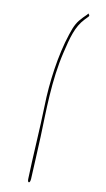

<svg xmlns="http://www.w3.org/2000/svg" viewBox="-155 -722 465 843"><g transform="rotate(20 77.0 -301.0)"><path d="M52 -579C37 -478 42 -350 58 -247C73 -147 86 -18 100 77C102 97 114 96 112 77V75C106 29 96 -56 88 -114C72 -229 48 -363 56 -496C60 -567 64 -619 93 -663L105 -681C108 -686 107 -688 104 -691H103C101 -695 101 -694 100 -694C99 -693 98 -691 96 -687L84 -670C65 -642 58 -623 52 -579Z"/></g></svg>

Font: Stray Cat
Style: Hl
Weight: 100
Version: Version 1.0